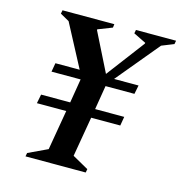

<svg xmlns="http://www.w3.org/2000/svg" viewBox="-100 -750 796 841"><g transform="rotate(15 298.0 -330.0)"><path d="M90 0 93 -16 180 -57 211 -238H78L86 -279H218L236 -388H104L111 -428H221L119 -621L78 -644L81 -660H316L314 -644L250 -619L249 -616L337 -440L467 -612L468 -616L411 -644L414 -660H596L593 -644L538 -622L377 -428H488L480 -388H349L331 -279H463L456 -238H324L293 -57L366 -16L363 0Z"/></g></svg>

Font: Spectral SemiBold
Style: Italic
Weight: 600
Italic angle: -10°
Designer: Jean-Baptiste Levee
Foundry: Production Type
Version: Version 2.001